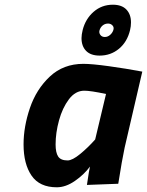

<svg xmlns="http://www.w3.org/2000/svg" viewBox="-20 -783 624 815"><path d="M80 -170Q80 -245 107 -324.5Q134 -404 191.5 -458Q249 -512 334 -512Q370 -512 442.5 -502Q515 -492 584 -479L509 -156Q498 -105 482 -3L349 2Q359 -66 362 -76Q337 -42 298 -15Q259 12 221 12Q148 12 114 -37.5Q80 -87 80 -170ZM384 -191 430 -384Q365 -398 338 -398Q300 -398 272.5 -361.5Q245 -325 230.5 -272Q216 -219 216 -170Q216 -135 227 -118.5Q238 -102 267 -102Q287 -102 320.5 -129.5Q354 -157 384 -191ZM326 -621Q326 -636 331 -656Q343 -703 377.5 -733Q412 -763 459 -763Q497 -763 516.5 -742.5Q536 -722 536 -688Q536 -671 532 -655Q520 -605 485 -576Q450 -547 403 -547Q365 -547 345.5 -567Q326 -587 326 -621ZM461 -655Q465 -667 457.5 -675Q450 -683 439 -683Q426 -683 416.5 -675.5Q407 -668 403 -656Q399 -645 405.5 -635.5Q412 -626 425 -626Q437 -626 447 -634.5Q457 -643 461 -655Z"/></svg>

Font: Cairo
Style: Bold Italic
Weight: 700
Italic angle: -13°
Designer: Mohamed Gaber, Accademia di Belle Arti di Urbino and others
Foundry: Kief Type Foundry, Accademia di Belle Arti di Urbino and others
Version: Version 3.011